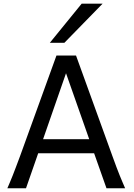

<svg xmlns="http://www.w3.org/2000/svg" viewBox="-20 -1011 721 1031"><path d="M334.5 -617.7 211.4 -263.7H459ZM19.5 0Q25.9 -14.6 32.7 -30.8Q39.6 -46.9 47.6 -67.1Q55.7 -87.4 65.4 -113.3Q75.2 -139.2 87.9 -173.3L283.2 -712.9H388.2L583.5 -173.3Q595.7 -139.2 605.5 -113.3Q615.2 -87.4 623.5 -67.1Q631.8 -46.9 638.7 -30.8Q645.5 -14.6 651.9 0H551.8L485.4 -188H185.1L119.6 0ZM530.8 -991.2 325.7 -781.2H247.6L418.5 -991.2Z"/></svg>

Font: Andika Compact
Style: Regular
Weight: 400
Designer: Victor Gaultney, Annie Olsen, Julie Remington, Don Collingsworth, Eric Hays, Becca Hirsbrunner
Foundry: SIL International
Version: Version 5.000 ; LnSpcTght